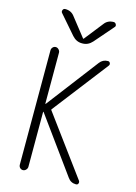

<svg xmlns="http://www.w3.org/2000/svg" viewBox="-140 -1028 779 1101"><g transform="rotate(15 250.0 -477.5)"><path d="M85 -26.4V-704.1Q85 -714.8 92.3 -722.7Q99.6 -730.5 109.9 -730.5Q120.1 -730.5 127.9 -722.2Q135.7 -713.9 135.7 -704.1V-402.3Q135.7 -400.4 136.7 -400.4L138.7 -401.4L371.1 -706.1Q389.6 -730.5 419.9 -730.5Q428.7 -730.5 432.6 -722.2Q436.5 -713.9 430.7 -706.1L179.7 -380.9Q175.8 -377 179.7 -373L436.5 -24.4Q441.4 -16.6 438 -8.3Q434.6 0 424.8 0Q393.6 0 376 -25.4L138.7 -352.5Q138.7 -353.5 136.7 -353.5Q135.7 -353.5 135.7 -352.5V-26.4Q135.7 -16.6 127.9 -8.3Q120.1 0 109.9 0Q99.6 0 92.3 -7.3Q85 -14.6 85 -26.4ZM190.4 -817.4 93.8 -928.7Q87.9 -935.5 91.8 -945.3Q95.7 -955.1 106.4 -955.1Q141.6 -955.1 161.1 -928.7L248 -818.4Q249 -817.4 250 -817.4L252 -818.4L338.9 -928.7Q358.4 -955.1 393.6 -955.1Q403.3 -955.1 408.2 -945.3Q413.1 -935.5 406.2 -928.7L309.6 -817.4Q285.2 -790 252 -790H248Q214.8 -790 190.4 -817.4Z"/></g></svg>

Font: Rounded-L Mgen+ 1m light
Style: Regular
Weight: 200
Designer: [Source Han Sans]
Ryoko NISHIZUKA  (kana & ideographs); Paul D. Hunt (Latin, Greek & Cyrillic); Wenlong ZHANG  (bopomofo
Version: Version 1.059.20150602